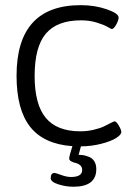

<svg xmlns="http://www.w3.org/2000/svg" viewBox="-20 -554 509 733"><path d="M443.1 -50.3Q443.1 -39.6 423.5 -27.2Q403.9 -14.7 367 -5.2Q330.2 4.4 288.9 4.8L280.2 37.3H283.4Q292.1 37.3 301 39Q309.9 40.8 321.4 45.6Q332.9 50.3 340.3 62.2Q347.6 74.1 347.6 91.6Q347.6 158.9 260.4 158.9Q231.1 158.9 202.3 149.6Q173.6 140.3 173.6 126.4Q173.6 106.2 188.3 106.2Q192.2 106.2 213.4 114Q234.6 121.7 250.9 121.7Q293.7 121.7 293.7 95.1Q293.7 83.6 286 76.9Q278.2 70.2 268.9 68.2Q259.6 66.2 251.9 62Q244.2 57.9 244.2 51.1Q244.2 42 256.4 4Q147.8 -3.6 95.5 -69.4Q43.2 -135.2 43.2 -264.8Q43.2 -534.3 288.1 -534.3Q342.1 -534.3 387.4 -518.6Q432.8 -503 432.8 -487.1Q432.8 -476.4 423.5 -459.8Q414.2 -443.1 406.7 -443.1Q405.1 -443.1 390.4 -451.4Q375.7 -459.8 348.6 -468.1Q321.4 -476.4 289.7 -476.4Q198.2 -476.4 155.2 -425.7Q112.2 -375 112.2 -264Q112.2 -155.4 154.8 -104Q197.4 -52.7 286.6 -52.7Q313.1 -52.7 338.1 -58.7Q363.1 -64.6 377.5 -71.7Q392 -78.9 403.3 -84.8Q414.6 -90.8 417.4 -90.8Q424.1 -90.8 433.6 -74.5Q443.1 -58.3 443.1 -50.3Z"/></svg>

Font: Jaldi
Style: Regular
Weight: 400
Designer: Pablo Cosgaya and Nicolas Silva
Foundry: Omnibus-Type
Version: Version 1.001;PS 001.001;hotconv 1.0.70;makeotf.lib2.5.58329